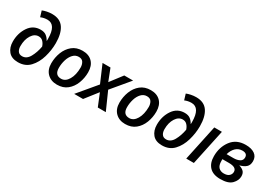

<svg xmlns="http://www.w3.org/2000/svg" viewBox="20 -1646 3571 2534"><g transform="rotate(30 1805.5 -379.0)"><path d="M239 10Q350 10 418 -62.5Q486 -135 517.5 -243Q549 -351 549 -458Q549 -604 493.5 -686Q438 -768 317 -768Q277 -768 238 -760Q199 -752 171 -740L198 -651Q245 -672 300 -672Q431 -672 431 -456Q431 -451 431 -442.5Q431 -434 430 -426H427Q409 -462 376.5 -487.5Q344 -513 289 -513Q175 -513 110.5 -417.5Q46 -322 46 -195Q46 -105 94 -47.5Q142 10 239 10ZM248 -86Q204 -86 183.5 -116Q163 -146 163 -193Q163 -292 205 -358Q247 -424 310 -424Q350 -424 376 -397Q402 -370 415 -329Q398 -234 357 -160Q316 -86 248 -86Z M833 9Q927 9 988.5 -41.5Q1050 -92 1080.5 -171.5Q1111 -251 1111 -338Q1111 -437 1057 -493Q1003 -549 908 -549Q815 -549 753 -498.5Q691 -448 660 -368Q629 -288 629 -199Q629 -103 685 -47Q741 9 833 9ZM842 -86Q746 -86 746 -197Q746 -260 764 -319Q782 -378 817.5 -416Q853 -454 903 -454Q953 -454 973 -420Q993 -386 993 -343Q993 -231 950.5 -158.5Q908 -86 842 -86Z M1093 0 1326 -278 1213 -541H1334L1405 -359L1544 -541H1679L1454 -272L1575 0H1453L1376 -189L1228 0Z M1872 9Q1966 9 2027.5 -41.5Q2089 -92 2119.5 -171.5Q2150 -251 2150 -338Q2150 -437 2096 -493Q2042 -549 1947 -549Q1854 -549 1792 -498.5Q1730 -448 1699 -368Q1668 -288 1668 -199Q1668 -103 1724 -47Q1780 9 1872 9ZM1881 -86Q1785 -86 1785 -197Q1785 -260 1803 -319Q1821 -378 1856.5 -416Q1892 -454 1942 -454Q1992 -454 2012 -420Q2032 -386 2032 -343Q2032 -231 1989.5 -158.5Q1947 -86 1881 -86Z M2434 10Q2545 10 2613 -62.5Q2681 -135 2712.5 -243Q2744 -351 2744 -458Q2744 -604 2688.5 -686Q2633 -768 2512 -768Q2472 -768 2433 -760Q2394 -752 2366 -740L2393 -651Q2440 -672 2495 -672Q2626 -672 2626 -456Q2626 -451 2626 -442.5Q2626 -434 2625 -426H2622Q2604 -462 2571.5 -487.5Q2539 -513 2484 -513Q2370 -513 2305.5 -417.5Q2241 -322 2241 -195Q2241 -105 2289 -47.5Q2337 10 2434 10ZM2443 -86Q2399 -86 2378.5 -116Q2358 -146 2358 -193Q2358 -292 2400 -358Q2442 -424 2505 -424Q2545 -424 2571 -397Q2597 -370 2610 -329Q2593 -234 2552 -160Q2511 -86 2443 -86Z M2801 0 2916 -541H3032L2917 0Z M3323 10Q3445 10 3497 -44Q3549 -98 3549 -160Q3549 -210 3522 -235Q3495 -260 3455 -271V-274Q3511 -287 3546.5 -318Q3582 -349 3582 -409Q3582 -478 3531.5 -514Q3481 -550 3394 -550Q3252 -550 3176.5 -450Q3101 -350 3101 -211Q3101 -108 3156.5 -49Q3212 10 3323 10ZM3233 -317Q3252 -384 3293 -423Q3334 -462 3392 -462Q3467 -462 3467 -400Q3467 -356 3429 -336.5Q3391 -317 3337 -317ZM3327 -77Q3278 -77 3248 -107Q3218 -137 3218 -205V-232H3318Q3434 -232 3434 -162Q3434 -127 3407.5 -102Q3381 -77 3327 -77Z"/></g></svg>

Font: Noto Sans UI Medium
Style: Italic
Weight: 500
Italic angle: -12°
Designer: Monotype Design Team
Foundry: Monotype Imaging Inc.
Version: Version 1.901